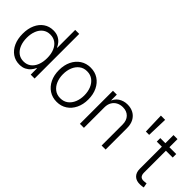

<svg xmlns="http://www.w3.org/2000/svg" viewBox="49 -1465 2214 2214"><g transform="rotate(45 1156.0 -358.5)"><path d="M274.4 11.2Q208 11.2 157.5 -23.9Q106.9 -59.1 78.6 -121.8Q50.3 -184.6 50.3 -268.6Q50.3 -351.6 78.6 -414.3Q106.9 -477.1 157.7 -512Q208.5 -546.9 274.9 -546.9Q322.3 -546.9 355.7 -530.3Q389.2 -513.7 410.6 -488.3Q432.1 -462.9 443.4 -436H447.8V-727.5H513.2V0H449.7V-101.1H443.8Q432.1 -73.7 410.2 -48.1Q388.2 -22.5 355 -5.6Q321.8 11.2 274.4 11.2ZM283.2 -48.3Q335.4 -48.3 372.8 -76.4Q410.2 -104.5 429.9 -154.3Q449.7 -204.1 449.7 -269Q449.7 -333.5 429.9 -382.8Q410.2 -432.1 373 -459.7Q335.9 -487.3 283.2 -487.3Q230.5 -487.3 193.4 -459.2Q156.2 -431.2 136.5 -381.8Q116.7 -332.5 116.7 -269Q116.7 -205.6 136.5 -155.5Q156.2 -105.5 193.6 -76.9Q231 -48.3 283.2 -48.3Z M882.3 11.2Q812 11.2 757.8 -24.2Q703.6 -59.6 673.1 -122.6Q642.6 -185.5 642.6 -267.1Q642.6 -350.1 673.1 -413.1Q703.6 -476.1 757.8 -511.5Q812 -546.9 882.3 -546.9Q953.6 -546.9 1007.6 -511.5Q1061.5 -476.1 1092 -412.8Q1122.6 -349.6 1122.6 -267.1Q1122.6 -185.5 1092 -122.6Q1061.5 -59.6 1007.6 -24.2Q953.6 11.2 882.3 11.2ZM882.3 -47.9Q938 -47.9 976.8 -77.4Q1015.6 -106.9 1036.1 -156.7Q1056.6 -206.5 1056.6 -267.1Q1056.6 -328.6 1036.1 -378.7Q1015.6 -428.7 976.6 -458.3Q937.5 -487.8 882.3 -487.8Q827.6 -487.8 788.8 -458Q750 -428.2 729.5 -378.4Q709 -328.6 709 -267.1Q709 -206.1 729.5 -156.5Q750 -106.9 788.8 -77.4Q827.6 -47.9 882.3 -47.9Z M1317.4 -334V0H1252V-539.1H1314.9L1315.4 -413.1H1303.7Q1326.2 -483.4 1374 -515.1Q1421.9 -546.9 1483.9 -546.9Q1539.1 -546.9 1581.3 -523.7Q1623.5 -500.5 1647.5 -456.3Q1671.4 -412.1 1671.4 -347.2V0H1606V-342.3Q1606 -409.7 1568.4 -448.2Q1530.8 -486.8 1467.8 -486.8Q1425.3 -486.8 1391.1 -468.8Q1356.9 -450.7 1337.2 -416.5Q1317.4 -382.3 1317.4 -334Z M1853 -474.6 1845.2 -727.5H1914.6L1906.7 -474.6Z M2283.7 -539.1V-481.9H2023.9V-539.1ZM2106.9 -671.4H2172.4V-126Q2172.4 -87.4 2189.7 -69.3Q2207 -51.3 2243.2 -54.2Q2251 -54.7 2261.5 -55.9Q2272 -57.1 2280.8 -58.6L2291.5 -2Q2280.8 1 2267.6 2.4Q2254.4 3.9 2241.7 4.4Q2177.7 7.8 2142.3 -25.9Q2106.9 -59.6 2106.9 -121.1Z"/></g></svg>

Font: Inter 18pt Light
Style: Regular
Weight: 300
Designer: Rasmus Andersson
Foundry: rsms
Version: Version 4.001;git-66647c0bb